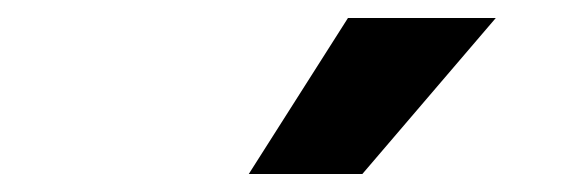

<svg xmlns="http://www.w3.org/2000/svg" viewBox="-20 -758 640 213"><path d="M366 -738H530L382 -565H256Z"/></svg>

Font: Work Sans
Style: Bold Italic
Weight: 700
Italic angle: -13°
Designer: Wei Huang
Foundry: Wei Huang
Version: Version 2.010; ttfautohint (v1.8.3)